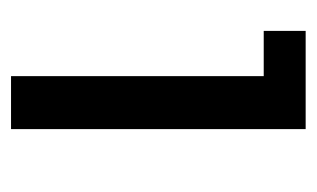

<svg xmlns="http://www.w3.org/2000/svg" viewBox="-133 -441 574 348"><g transform="rotate(90 154.0 -267.0)"><path d="M118 -458H36V-534H214V0H118Z"/></g></svg>

Font: Sora-SIA
Style: Regular
Weight: 400
Designer: Jonathan Barnbrook, Julián Moncada
Foundry: Barnbrook Fonts
Version: Version 2.000